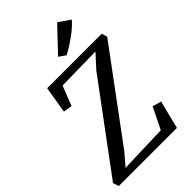

<svg xmlns="http://www.w3.org/2000/svg" viewBox="-297 -1090 1191 1191"><g transform="rotate(-45 299.0 -494.5)"><path d="M3.6 0 -8.7 -38.4 413 -606.7 491.4 -692.5 197.8 -687.4 147.3 -557.7 89.3 -567.2 118.5 -743H597L607.7 -705.6L180.1 -128L113.6 -50.1L432.4 -60.3L502.1 -201.4L560 -185L513.5 0ZM348.8 -802.1 304.2 -833.3 451.7 -988.8 527.7 -936.4Q506 -910.3 473.2 -884.2Q440.5 -858.1 407 -836.7Q373.5 -815.3 348.8 -802.1Z"/></g></svg>

Font: Merriweather Light
Style: Italic
Weight: 300
Italic angle: -7.8°
Designer: Eben Sorkin
Foundry: Eben Sorkin
Version: Version 2.101